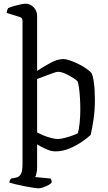

<svg xmlns="http://www.w3.org/2000/svg" viewBox="-20 -820 583 1040"><path d="M190 200Q182 200 161 197Q140 194 114.5 189Q89 184 66 178.5Q43 173 31 169Q31 161 34.5 155Q38 149 41 147L67 142Q83 139 92.5 124Q102 109 102 65V-705Q102 -713 99 -719Q96 -725 87 -728L16 -750Q17 -759 19.5 -766Q22 -773 24 -776Q34 -781 53 -786.5Q72 -792 90.5 -796Q109 -800 118 -800Q144 -800 162.5 -780.5Q181 -761 181 -733V-436Q216 -459 253.5 -479.5Q291 -500 322 -500Q338 -500 361 -492Q384 -484 407.5 -472Q431 -460 449.5 -447Q468 -434 475 -425Q482 -413 486.5 -386.5Q491 -360 492.5 -330Q494 -300 494 -277Q494 -223 486.5 -172.5Q479 -122 471 -89Q455 -74 425 -53Q395 -32 357 -16Q319 0 281 0Q257 0 230.5 -12Q204 -24 181 -38V83Q181 104 177.5 118.5Q174 133 171 139L254 147Q256 150 258 155Q260 160 260 168Q255 176 241.5 183Q228 190 213.5 195Q199 200 190 200ZM293 -67Q307 -67 330.5 -73Q354 -79 374.5 -86.5Q395 -94 401 -98Q408 -118 411.5 -154Q415 -190 415 -226Q415 -259 413 -291.5Q411 -324 407.5 -347.5Q404 -371 400 -379Q396 -385 377 -397.5Q358 -410 335 -420.5Q312 -431 294 -431Q286 -431 266.5 -424Q247 -417 223.5 -408Q200 -399 181 -392V-103Q197 -94 218 -85.5Q239 -77 259.5 -72Q280 -67 293 -67Z"/></svg>

Font: Texturina 72pt
Style: Regular
Weight: 400
Designer: Guillermo Torres Carreño
Foundry: Omnibus-Type
Version: Version 1.002; ttfautohint (v1.8.3)